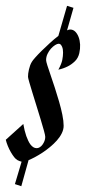

<svg xmlns="http://www.w3.org/2000/svg" viewBox="-75 -583 315 658"><path d="M-1 -28.8Q-4.9 -29.8 -8.5 -31.2Q-12.2 -32.7 -15.1 -34.2Q-20.5 -37.1 -26.4 -44.4Q-32.2 -51.8 -37.8 -61.5Q-43.5 -71.3 -48.1 -82.5Q-52.7 -93.8 -55.2 -104L4.9 -158.2Q8.8 -134.8 15.1 -116.7Q18.1 -108.9 21.5 -101.3Q24.9 -93.8 29.3 -87.9Q33.7 -82 39.1 -78.6Q44.4 -75.2 50.8 -75.2Q56.2 -75.2 61.3 -78.4Q66.4 -81.5 70.6 -87.2Q74.7 -92.8 77.4 -99.6Q80.1 -106.4 80.1 -113.8Q80.1 -118.7 75.7 -134.8Q71.3 -150.9 64.7 -172.6Q58.1 -194.3 50.5 -218.8Q43 -243.2 36.4 -264.4Q29.8 -285.6 25.4 -301Q21 -316.4 21 -319.8Q21 -324.7 21.7 -331.3Q22.5 -337.9 24.2 -345Q25.9 -352.1 28.3 -358.9Q30.8 -365.7 34.2 -371.1Q36.6 -375.5 45.9 -386Q55.2 -396.5 68.1 -409.2Q81.1 -421.9 95.9 -435.5Q110.8 -449.2 125 -460L154.8 -563L176.8 -556.2L154.8 -479Q161.1 -481.9 165 -481.9Q175.3 -481.9 182.6 -474.9Q189.9 -467.8 194.3 -456.3Q198.7 -444.8 199.5 -430.4Q200.2 -416 196.8 -400.9Q192.9 -383.8 181.4 -372.8Q169.9 -361.8 157.2 -355.5Q142.6 -348.1 125 -344.2Q135.7 -363.8 138.4 -377.4Q141.1 -391.1 141.1 -402.8Q141.1 -407.7 140.4 -413.1Q139.6 -418.5 137.7 -422.9Q135.7 -427.2 133.1 -430.2Q130.4 -433.1 126 -433.1Q121.1 -433.1 113.8 -428.5Q106.4 -423.8 99.6 -416.3Q92.8 -408.7 87.9 -398.4Q83 -388.2 83 -377Q83 -372.6 87.4 -358.6Q91.8 -344.7 98.6 -325Q105.5 -305.2 113 -282Q120.6 -258.8 127.4 -235.1Q134.3 -211.4 138.7 -189.7Q143.1 -168 143.1 -151.9Q143.1 -139.2 136.7 -126.2Q130.4 -113.3 119.9 -101.6Q109.4 -89.8 96.4 -79.1Q83.5 -68.4 70.1 -59.6Q56.6 -50.8 44.2 -44.2Q31.7 -37.6 22.9 -34.2L-2 55.2L-23.9 47.9Z"/></svg>

Font: Romanesco
Style: Regular
Weight: 400
Designer: Astigmatic (AOETI)
Foundry: Astigmatic (AOETI)
Version: Version 1.000